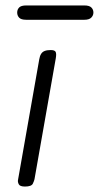

<svg xmlns="http://www.w3.org/2000/svg" viewBox="-20 -684 362 704"><path d="M71.5 0Q53 0 48.8 -8.5Q44.5 -17 46 -24L124 -467Q126 -479 130.8 -486.5Q135.5 -494 144 -497.2Q152.5 -500.5 166 -500.5Q180.5 -500.5 184 -493.8Q187.5 -487 184.5 -470L106.5 -27Q105.5 -21.5 100.5 -10.8Q95.5 0 71.5 0ZM76 -611.5Q57.5 -611.5 50.2 -619.2Q43 -627 43 -638Q43 -649 50.2 -656.5Q57.5 -664 76 -664H289.5Q307.5 -664 315 -656.5Q322.5 -649 322.5 -638Q322.5 -627.5 314.8 -619.5Q307 -611.5 289.5 -611.5Z"/></svg>

Font: Edu AU VIC WA NT Pre
Style: Regular
Weight: 400
Designer: Tina and Corey Anderson, Eben Sorkin, Mirko Velimirovic
Foundry: Google for Education
Version: Version 1.001